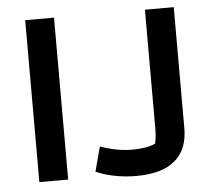

<svg xmlns="http://www.w3.org/2000/svg" viewBox="-48 -669 805 730"><g transform="rotate(-5 355.0 -304.5)"><path d="M74 -618H184V0H74ZM290 -21 315 -115Q377 -92 438 -92Q492 -92 525 -107Q531 -131 531 -167V-618H641V-156Q641 -75 591.5 -33Q542 9 443 9Q402 9 361 1Q320 -7 290 -21Z"/></g></svg>

Font: Athiti SemiBold
Style: Regular
Weight: 600
Designer: CadsonDemak Team
Foundry: CadsonDemak
Version: Version 1.032